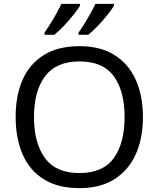

<svg xmlns="http://www.w3.org/2000/svg" viewBox="-20 -964 821 994"><path d="M720 -358Q720 -247 682.5 -164.5Q645 -82 572 -36Q499 10 391 10Q280 10 206.5 -36Q133 -82 97 -165Q61 -248 61 -359Q61 -469 97 -551Q133 -633 206.5 -679Q280 -725 392 -725Q499 -725 572 -679.5Q645 -634 682.5 -551.5Q720 -469 720 -358ZM156 -358Q156 -223 213 -145.5Q270 -68 391 -68Q513 -68 569 -145.5Q625 -223 625 -358Q625 -493 569 -569.5Q513 -646 392 -646Q271 -646 213.5 -569.5Q156 -493 156 -358ZM570 -934Q560 -917 537 -888Q514 -859 487 -830.5Q460 -802 437 -784H387V-796Q401 -815 417 -841Q433 -867 448.5 -894.5Q464 -922 474 -944H570ZM394 -934Q384 -917 361 -888Q338 -859 311 -830.5Q284 -802 261 -784H211V-796Q232 -825 257 -867.5Q282 -910 298 -944H394Z"/></svg>

Font: Noto Sans Tifinagh SIL
Style: Regular
Weight: 400
Designer: JamraPatel
Foundry: JamraPatel LLC
Version: Version 2.006; ttfautohint (v1.8.4.7-5d5b)